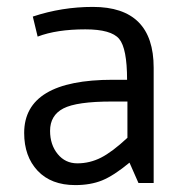

<svg xmlns="http://www.w3.org/2000/svg" viewBox="-20 -530 556 556"><path d="M307 -299H348Q348 -390 325 -417.5Q302 -445 227 -445Q144 -445 89 -424L75 -482Q159 -510 249 -510Q425 -510 425 -334V0H381L355 -59Q309 -21 275.5 -7.5Q242 6 198 6Q128 6 89 -35.5Q50 -77 50 -145Q50 -299 307 -299ZM349 -236H304Q202 -236 163.5 -216Q125 -196 125 -151Q125 -111 147 -84Q169 -57 204 -57Q240 -57 272.5 -73.5Q305 -90 349 -131Z"/></svg>

Font: Gudea
Style: Regular
Weight: 400
Designer: Agustina Mingote
Foundry: Agustina Mingote
Version: Version 1.002